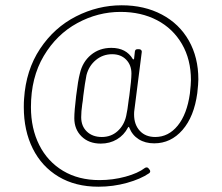

<svg xmlns="http://www.w3.org/2000/svg" viewBox="-20 -613 839 726"><path d="M730 -313Q730 -297 726 -261Q714 -172 670 -121.5Q626 -71 563 -71Q529 -71 504.5 -86.5Q480 -102 469 -130Q467 -136 464 -131Q449 -102 422 -86Q395 -70 361 -70Q316 -70 288.5 -97Q261 -124 261 -166Q261 -193 268 -251Q275 -309 282 -335Q292 -379 324 -405.5Q356 -432 401 -432Q457 -432 482 -390Q483 -388 485 -388.5Q487 -389 487 -391L490 -418Q491 -427 500 -427H506Q511 -427 514 -423.5Q517 -420 516 -416L488 -196Q487 -191 487 -180Q487 -142 508.5 -118.5Q530 -95 567 -95Q617 -95 652 -138Q687 -181 698 -259Q702 -295 702 -310Q702 -388 668 -446.5Q634 -505 574 -536.5Q514 -568 436 -568Q350 -568 272 -525.5Q194 -483 145.5 -401.5Q97 -320 97 -208Q97 -127 128.5 -64.5Q160 -2 218.5 33Q277 68 356 68Q407 68 454.5 55Q502 42 528 22Q531 20 535 20Q539 20 542 24L545 28Q548 31 548 35Q548 39 544 42Q512 64 460 78.5Q408 93 352 93Q265 93 201.5 55Q138 17 104 -51Q70 -119 70 -208Q70 -228 71 -239Q78 -348 131.5 -428.5Q185 -509 267.5 -551Q350 -593 440 -593Q526 -593 592 -558Q658 -523 694 -459.5Q730 -396 730 -313ZM457 -174Q462 -195 467 -238L469 -251Q477 -311 477 -335Q477 -367 457 -387.5Q437 -408 404 -408Q369 -408 342.5 -386Q316 -364 307 -329Q301 -299 295 -251Q294 -240 293 -232Q292 -224 291 -219Q287 -191 287 -170Q287 -136 308.5 -115.5Q330 -95 365 -95Q400 -95 424.5 -117Q449 -139 457 -174Z"/></svg>

Font: Barlow Semi Condensed Thin
Style: Regular
Weight: 250
Width: 4
Designer: Jeremy Tribby
Foundry: Tribby Type
Version: Version 1.408